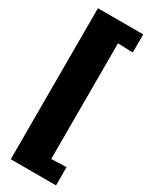

<svg xmlns="http://www.w3.org/2000/svg" viewBox="-253 -810 866 1101"><g transform="rotate(30 180.0 -260.0)"><path d="M339.8 -759.8V-640.1H319.8L240.2 -643.1V123L319.8 120.1H339.8V240.2H40V-759.8Z"/></g></svg>

Font: Zantroke
Style: Regular
Weight: 500
Foundry: gluk
Version: Version 0.36